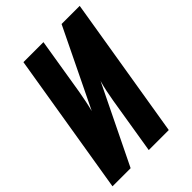

<svg xmlns="http://www.w3.org/2000/svg" viewBox="-214 -836 936 936"><g transform="rotate(-45 254.5 -367.5)"><path d="M0 0 121 -735H259L211 -441Q206 -413 200.5 -385.5Q195 -358 188 -331L384 -735H509L388 0H250L298 -294Q303 -322 308.5 -349.5Q314 -377 322 -404L125 0Z"/></g></svg>

Font: Iosevka Term Curly Hv Obl
Style: Regular
Weight: 900
Italic angle: -9°
Designer: Belleve Invis
Foundry: Belleve Invis
Version: Version 32.3.0